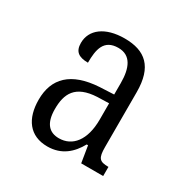

<svg xmlns="http://www.w3.org/2000/svg" viewBox="-93 -796 474 492"><g transform="rotate(30 144.0 -549.5)"><path d="M108 -380C150 -380 176 -404 193 -435H197L205 -386H270V-413C243 -413 237 -420 237 -453V-615C237 -690 203 -719 142 -719C84 -719 50 -692 50 -653C50 -628 63 -618 91 -618C91 -657 97 -690 140 -690C177 -690 190 -659 190 -615V-581L148 -579C66 -574 29 -536 29 -473C29 -417 55 -380 108 -380ZM123 -413C95 -413 77 -430 77 -473C77 -518 92 -551 156 -554L190 -555V-507C190 -446 163 -413 123 -413Z"/></g></svg>

Font: Noto Serif Hebrew ExtraCondensed Light
Style: Regular
Weight: 300
Width: 2
Designer: Monotype Design Team
Foundry: Monotype Imaging Inc.
Version: Version 2.004